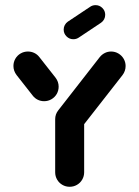

<svg xmlns="http://www.w3.org/2000/svg" viewBox="-20 -716 533 736"><path d="M247 -312.6Q262.2 -312.6 275 -305.2Q287.8 -297.8 295.2 -285Q302.6 -272.2 302.6 -257V-55.6Q302.6 -40.4 295.2 -27.6Q287.8 -14.8 275 -7.4Q262.2 0 247 0Q231.9 0 219.1 -7.4Q206.3 -14.8 198.9 -27.6Q191.5 -40.4 191.5 -55.6V-257Q191.5 -272.2 198.9 -285Q206.3 -297.8 219.1 -305.2Q231.9 -312.6 247 -312.6ZM204.8 -383.7Q204.8 -368.5 197.4 -355.7Q190 -343 177.2 -335.6Q164.4 -328.1 149.3 -328.1Q135.9 -328.1 124.6 -333.7Q113.3 -339.3 105.6 -349.3L43.7 -428.1Q31.5 -444.1 31.5 -463Q31.5 -478.1 38.9 -490.9Q46.3 -503.7 59.1 -511.1Q71.9 -518.5 87 -518.5Q100 -518.5 111.5 -513Q123 -507.4 130.7 -497.4L193 -418.1Q204.8 -402.6 204.8 -383.7ZM405.9 -518.5Q421.1 -518.5 433.9 -510.9Q446.7 -503.3 454.1 -490.6Q461.5 -477.8 461.5 -463Q461.5 -443.7 449.6 -428.1L290.7 -224.8Q283 -214.8 271.5 -209.1Q260 -203.3 247 -203.3Q231.9 -203.3 219.1 -210.7Q206.3 -218.1 198.9 -230.9Q191.5 -243.7 191.5 -258.9Q191.5 -278.1 203.3 -293L362.6 -497.4Q370.4 -507 381.7 -512.8Q393 -518.5 405.9 -518.5ZM261.1 -565.6Q245.9 -565.6 235 -576.5Q224.1 -587.4 224.1 -602.6Q224.1 -611.9 228.3 -619.8Q232.6 -627.8 240 -633L325.6 -690Q334.8 -696.3 346.3 -696.3Q361.5 -696.3 372.4 -685.4Q383.3 -674.4 383.3 -659.3Q383.3 -650 379.1 -642Q374.8 -634.1 367.4 -628.9L281.9 -571.9Q272.6 -565.6 261.1 -565.6Z"/></svg>

Font: 26F Galaxy Sans Black
Style: Regular
Weight: 900
Designer: C₂₉H₂₅N₃O₅
Version: Version 1.100